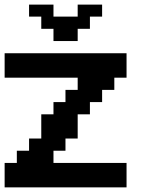

<svg xmlns="http://www.w3.org/2000/svg" viewBox="-20 -809 644 829"><path d="M262.7 0H0V-52.7V-105.5H26.4H52.7V-131.8V-158.2H79.1H105.5V-184.6V-210.9H131.8H158.2V-262.7V-315.4H184.6H210.9V-341.8V-368.2H237.3H262.7V-394.5V-420.9H289.1H315.4V-447.3V-473.6H158.2H0V-526.4V-579.1H262.7H526.4V-526.4V-473.6H500H473.6V-447.3V-420.9H447.3H420.9V-394.5V-368.2H394.5H368.2V-341.8V-315.4H341.8H315.4V-262.7V-210.9H289.1H262.7V-184.6V-158.2H237.3H210.9V-131.8V-105.5H368.2H526.4V-52.7V0ZM262.7 -631.8H210.9V-658.2V-684.6H184.6H158.2V-710.9V-737.3H131.8H105.5V-762.7V-789.1H158.2H210.9V-762.7V-737.3H262.7H315.4V-762.7V-789.1H368.2H420.9V-762.7V-737.3H394.5H368.2V-710.9V-684.6H341.8H315.4V-658.2V-631.8Z"/></svg>

Font: VCR Jazz Mono
Style: Regular
Weight: 400
Version: Version 3.1